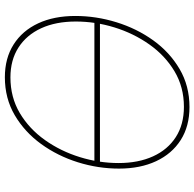

<svg xmlns="http://www.w3.org/2000/svg" viewBox="-25 -752 787 777"><g transform="rotate(-90 368.5 -363.5)"><path d="M672.9 -375 668.9 -352.5H95.7L99.6 -375ZM323.7 9.8Q246.1 9.8 190.4 -25.6Q134.8 -61 104.7 -125.2Q74.7 -189.5 74.7 -275.4Q74.7 -359.9 100.3 -441.9Q126 -523.9 174.3 -590.6Q222.7 -657.2 290.8 -697.3Q358.9 -737.3 444.3 -737.3Q521.5 -737.3 577.1 -701.9Q632.8 -666.5 662.6 -602.5Q692.4 -538.6 692.4 -452.1Q692.4 -368.2 667 -285.9Q641.6 -203.6 593.8 -137Q545.9 -70.3 477.8 -30.3Q409.7 9.8 323.7 9.8ZM324.7 -12.7Q404.8 -12.7 468.5 -50.8Q532.2 -88.9 577.1 -152.6Q622.1 -216.3 646 -293.7Q669.9 -371.1 669.9 -450.2Q669.9 -530.8 642.8 -590.1Q615.7 -649.4 564.9 -682.1Q514.2 -714.8 443.8 -714.8Q363.3 -714.8 299.3 -676.8Q235.4 -638.7 190.2 -575Q145 -511.2 121.1 -433.6Q97.2 -356 97.2 -276.9Q97.2 -197.3 124.3 -137.7Q151.4 -78.1 202.4 -45.4Q253.4 -12.7 324.7 -12.7Z"/></g></svg>

Font: Inter 17pt Thin
Style: Italic
Weight: 250
Italic angle: -9.3988°
Version: Version 4.001;git-66647c0bb